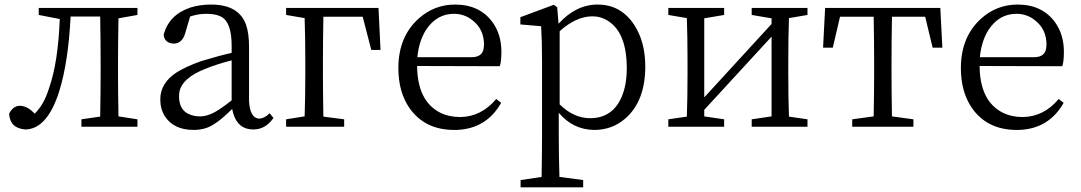

<svg xmlns="http://www.w3.org/2000/svg" viewBox="-20 -548 4672 830"><path d="M574.2 -483.4 492.2 -468.8Q490.2 -359.4 490.2 -286.1V-227.5Q490.2 -154.3 492.2 -44.9L574.2 -32.2V0H332V-32.2L413.1 -43.9Q415 -155.3 415 -227.5V-286.1Q415 -367.2 413.1 -476.6H285.2Q275.4 -278.3 235.4 -151.4Q183.6 10.7 88.9 11.7Q22.5 5.9 19.5 -56.6Q36.1 -89.8 65.4 -90.8Q99.6 -89.8 129.9 -56.6Q170.9 -96.7 192.4 -168Q231.4 -279.3 238.3 -465.8L147.5 -483.4V-513.7H574.2Z M981.4 -114.3V-287.1Q919.9 -271.5 869.1 -251Q763.7 -210 754.9 -146.5Q753.9 -138.7 753.9 -131.8Q753.9 -59.6 821.3 -46.9Q833 -44.9 845.7 -44.9Q886.7 -44.9 939.5 -83Q957 -94.7 981.4 -114.3ZM1145.5 -58.6 1162.1 -38.1Q1127.9 11.7 1075.2 11.7Q1008.8 11.7 988.3 -57.6Q985.4 -67.4 983.4 -77.1Q916 -8.8 870.1 5.9Q844.7 13.7 817.4 13.7Q730.5 13.7 692.4 -45.9Q672.9 -77.1 672.9 -118.2Q672.9 -189.5 744.1 -235.4Q783.2 -259.8 847.7 -283.2Q935.5 -309.6 981.4 -319.3V-350.6Q981.4 -451.2 936.5 -475.6Q913.1 -488.3 872.1 -488.3Q835.9 -488.3 801.8 -476.6L780.3 -403.3Q767.6 -360.4 731.4 -359.4Q691.4 -361.3 687.5 -397.5Q710 -484.4 803.7 -515.6Q844.7 -528.3 892.6 -528.3Q1012.7 -528.3 1043.9 -440.4Q1056.6 -402.3 1056.6 -347.7V-111.3Q1060.5 -38.1 1099.6 -35.2Q1124 -36.1 1145.5 -58.6Z M1547.9 -475.6H1377.9Q1376 -364.3 1376 -283.2V-227.5Q1376 -155.3 1377.9 -43.9L1467.8 -32.2V0H1216.8V-32.2L1296.9 -44.9Q1299.8 -127 1299.8 -227.5V-283.2Q1299.8 -387.7 1296.9 -469.7L1216.8 -483.4V-513.7H1616.2L1625 -332H1585Z M1784.2 -300.8H2018.6Q2067.4 -300.8 2071.3 -342.8Q2072.3 -348.6 2072.3 -355.5Q2072.3 -422.9 2020.5 -461.9Q1986.3 -488.3 1942.4 -488.3Q1868.2 -488.3 1822.3 -419.9Q1791 -371.1 1784.2 -300.8ZM2140.6 -261.7 1783.2 -262.7Q1784.2 -112.3 1881.8 -61.5Q1920.9 -42 1968.8 -42Q2060.5 -43 2125 -120.1L2146.5 -103.5Q2083 8.8 1954.1 13.7Q1948.2 13.7 1943.4 13.7Q1816.4 13.7 1750 -81.1Q1702.1 -150.4 1702.1 -253.9Q1702.1 -389.6 1791 -468.8Q1858.4 -528.3 1947.3 -528.3Q2054.7 -528.3 2110.4 -450.2Q2147.5 -397.5 2147.5 -324.2Q2147.5 -282.2 2140.6 -261.7Z M2399.4 -413.1V-96.7Q2460 -37.1 2531.2 -37.1Q2626 -37.1 2666 -126Q2689.5 -178.7 2689.5 -252.9Q2689.5 -405.3 2609.4 -457Q2578.1 -477.5 2540 -477.5Q2469.7 -476.6 2399.4 -413.1ZM2388.7 -516.6 2394.5 -445.3Q2469.7 -528.3 2563.5 -528.3Q2664.1 -528.3 2721.7 -440.4Q2769.5 -367.2 2769.5 -260.7Q2769.5 -110.4 2682.6 -35.2Q2626 13.7 2548.8 13.7Q2457 12.7 2395.5 -60.5V32.2Q2395.5 126 2398.4 216.8L2501 230.5V261.7H2230.5V230.5L2321.3 216.8Q2323.2 97.7 2323.2 34.2V-282.2Q2323.2 -372.1 2319.3 -434.6L2229.5 -442.4V-473.6L2374 -527.3Z M3470.7 -483.4 3390.6 -469.7Q3387.7 -387.7 3387.7 -286.1V-227.5Q3387.7 -127 3390.6 -43.9L3470.7 -32.2V0H3229.5V-32.2L3315.4 -44.9V-389.6L3024.4 -73.2V-44.9L3110.4 -32.2V0H2869.1V-32.2L2949.2 -43.9Q2952.1 -127.9 2952.1 -227.5V-286.1Q2952.1 -387.7 2949.2 -469.7L2869.1 -483.4V-513.7H3110.4V-483.4L3024.4 -468.8V-127L3315.4 -444.3V-468.8L3229.5 -483.4V-513.7H3470.7Z M3979.5 -475.6H3835.9Q3834 -366.2 3834 -286.1V-227.5Q3834 -154.3 3835.9 -44.9L3928.7 -32.2V0H3664.1V-32.2L3756.8 -44.9Q3758.8 -154.3 3758.8 -227.5V-286.1Q3758.8 -366.2 3756.8 -475.6H3611.3L3580.1 -341.8H3538.1L3546.9 -513.7H4044.9L4053.7 -341.8H4011.7Z M4215.8 -300.8H4450.2Q4499 -300.8 4502.9 -342.8Q4503.9 -348.6 4503.9 -355.5Q4503.9 -422.9 4452.1 -461.9Q4418 -488.3 4374 -488.3Q4299.8 -488.3 4253.9 -419.9Q4222.7 -371.1 4215.8 -300.8ZM4572.3 -261.7 4214.8 -262.7Q4215.8 -112.3 4313.5 -61.5Q4352.5 -42 4400.4 -42Q4492.2 -43 4556.6 -120.1L4578.1 -103.5Q4514.6 8.8 4385.7 13.7Q4379.9 13.7 4375 13.7Q4248 13.7 4181.6 -81.1Q4133.8 -150.4 4133.8 -253.9Q4133.8 -389.6 4222.7 -468.8Q4290 -528.3 4378.9 -528.3Q4486.3 -528.3 4542 -450.2Q4579.1 -397.5 4579.1 -324.2Q4579.1 -282.2 4572.3 -261.7Z"/></svg>

Font: GenYoMin JP Regular
Style: Regular
Weight: 400
Version: Version 1.001;PS 1;hotconv 16.6.51;makeotf.lib2.5.65220 DEVE